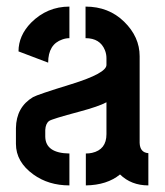

<svg xmlns="http://www.w3.org/2000/svg" viewBox="-20 -562 499 582"><path d="M28.3 -126Q28.3 -71.3 81.1 -33.2Q127 0 190.4 0V-96.7Q118.2 -97.7 117.2 -147.5V-168Q118.2 -187.5 128.9 -195.3Q136.7 -201.2 220.7 -223.6Q279.3 -239.3 302.7 -252V-155.3Q302.7 -108.4 258.8 -98.6Q250 -96.7 240.2 -96.7V0Q304.7 -1 343.8 -33.2Q377.9 0 429.7 0V-97.7Q404.3 -99.6 403.3 -128.9V-391.6Q403.3 -450.2 356.4 -496.1Q309.6 -542 239.3 -542V-446.3Q283.2 -446.3 297.9 -410.2Q302.7 -398.4 302.7 -385.7V-365.2Q302.7 -339.8 195.3 -306.6Q93.8 -275.4 80.1 -267.6Q29.3 -237.3 28.3 -173.8ZM36.1 -406.2 126 -372.1Q126 -427.7 168.9 -442.4Q179.7 -446.3 190.4 -446.3V-542Q123 -542 74.2 -493.2Q36.1 -454.1 36.1 -406.2Z"/></svg>

Font: Post No Bills Jaffna
Style: Bold
Weight: 700
Designer: Kosala Senevirathne, Siva Puranthara, Lasantha Premarathna, Tharique Azeez
Foundry: Mooniak
Version: Version 1.220 ; ttfautohint (v1.6)